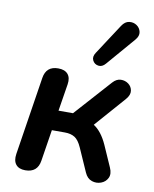

<svg xmlns="http://www.w3.org/2000/svg" viewBox="-87 -840 733 914"><g transform="rotate(10 279.5 -383.0)"><path d="M98 8Q67 8 52.5 -10Q38 -28 43 -61L102 -439Q111 -497 169 -497Q201 -497 216 -479.5Q231 -462 226 -430L205 -299H275L433 -475Q451 -495 472 -495.5Q493 -496 509 -484Q525 -472 528 -452Q531 -432 512 -410L382 -262Q421 -237 448 -177L493 -75Q506 -46 496 -25.5Q486 -5 464 3Q442 11 419.5 3.5Q397 -4 385 -31L335 -144Q320 -178 301 -190Q282 -202 253 -202H190L166 -50Q157 8 98 8ZM389 -559Q373 -540 354 -543Q335 -546 326.5 -563Q318 -580 332 -601L428 -748Q443 -771 463.5 -773.5Q484 -776 500 -765Q516 -754 520 -735Q524 -716 507 -696Z"/></g></svg>

Font: Nunito
Style: Bold Italic
Weight: 700
Italic angle: -9°
Designer: Vernon Adams
Foundry: Vernon Adams
Version: Version 3.601; ttfautohint (v1.8.2.53-6de2)